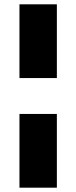

<svg xmlns="http://www.w3.org/2000/svg" viewBox="-20 -770 353 888"><path d="M70 98H243V-243H70ZM243 -750H70V-409H243Z"/></svg>

Font: Bounded
Style: Bold
Weight: 700
Designer: Vlad Churkin
Version: Version 3.0